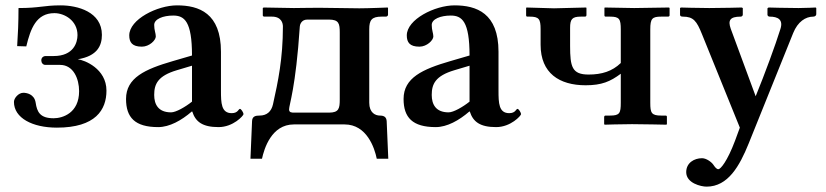

<svg xmlns="http://www.w3.org/2000/svg" viewBox="-20 -464 3079 716"><path d="M180 -23C129 -23 118 -47 113 -81C108 -114 78 -118 67 -118C49 -118 32 -98 32 -84C32 -24 101 12 192 12C337 12 377 -55 377 -126C377 -208 295 -240 270 -243C344 -255 360 -295 360 -334C360 -420 269 -444 206 -444C142 -444 129 -434 49 -434C49 -380 47 -337 44 -292L78 -291C94 -357 115 -415 183 -415C221 -415 269 -387 269 -333C269 -306 255 -255 180 -255H149C142 -255 134 -249 134 -239C134 -230 140 -222 149 -222H204C254 -222 275 -170 275 -124C275 -42 213 -23 180 -23Z M695 -48H697C709 -10 735 10 795 10C850 10 888 -33 888 -38C888 -45 879 -58 875 -58C869 -58 868 -42 844 -42C805 -42 804 -80 804 -126V-271C804 -415 722 -444 640 -444C567 -444 462 -392 462 -332C462 -306 473 -290 509 -290C537 -290 561 -314 561 -328C561 -340 555 -351 555 -371C555 -393 588 -406 626 -406C668 -406 696 -384 696 -257L624 -236C521 -206 450 -174 450 -95C450 -26 483 10 570 10C612 10 657 -15 695 -48ZM696 -85C671 -65 636 -45 618 -45C570 -45 555 -75 555 -110C555 -151 569 -181 639 -202L696 -219Z M1076 0H1265C1348 0 1377 88 1385 128H1428L1422 -12C1421 -26 1414 -33 1397 -33C1380 -33 1357 -43 1357 -81V-355C1357 -389 1366 -402 1403 -402H1419C1423 -402 1427 -405 1427 -409V-434L1426 -436C1426 -436 1353 -433 1320 -433C1280 -433 1212 -435 1169 -435C1131 -435 1095 -434 1076 -434C1059 -434 963 -436 963 -436L960 -434V-407C960 -403 963 -402 967 -402H994C1030 -402 1035 -377 1035 -365C1035 -246 1017 -160 998 -75C992 -48 975 -33 948 -33C934 -33 921 -31 920 -13L914 128H957C965 91 992 0 1076 0ZM1058 -56C1058 -73 1083 -137 1098 -365C1098 -369 1102 -391 1126 -391H1206C1244 -391 1247 -376 1247 -342V-93C1247 -60 1244 -44 1207 -44H1078C1068 -44 1058 -44 1058 -56Z M1730 -48H1732C1744 -10 1770 10 1830 10C1885 10 1923 -33 1923 -38C1923 -45 1914 -58 1910 -58C1904 -58 1903 -42 1879 -42C1840 -42 1839 -80 1839 -126V-271C1839 -415 1757 -444 1675 -444C1602 -444 1497 -392 1497 -332C1497 -306 1508 -290 1544 -290C1572 -290 1596 -314 1596 -328C1596 -340 1590 -351 1590 -371C1590 -393 1623 -406 1661 -406C1703 -406 1731 -384 1731 -257L1659 -236C1556 -206 1485 -174 1485 -95C1485 -26 1518 10 1605 10C1647 10 1692 -15 1730 -48ZM1731 -85C1706 -65 1671 -45 1653 -45C1605 -45 1590 -75 1590 -110C1590 -151 1604 -181 1674 -202L1731 -219Z M2295 -354V-229C2263 -198 2224 -186 2175 -186C2113 -186 2106 -215 2106 -293V-360C2106 -392 2113 -402 2146 -402H2161C2165 -402 2167 -404 2167 -408V-434L2166 -436L2046 -433L1943 -436L1942 -434V-407C1942 -403 1944 -402 1947 -402H1955C1990 -402 1996 -393 1996 -355V-297C1996 -191 2066 -146 2164 -146C2224 -146 2256 -160 2295 -189V-81C2295 -42 2291 -33 2255 -33H2238C2235 -33 2233 -31 2233 -27V-1L2235 1C2235 1 2297 -1 2337 -1C2374 -1 2465 1 2465 1L2467 -1V-28C2467 -31 2466 -33 2462 -33H2446C2409 -33 2405 -43 2405 -81V-354C2405 -395 2412 -402 2446 -402H2471C2475 -402 2477 -404 2477 -407V-434L2475 -436L2345 -434L2235 -436L2234 -434V-407C2234 -403 2236 -402 2239 -402H2255C2290 -402 2295 -393 2295 -354Z M2938 -341C2955 -383 2984 -402 3013 -402C3019 -402 3024 -406 3024 -411V-434L3022 -436C3022 -436 2983 -434 2958 -434C2914 -434 2846 -436 2846 -436L2842 -433V-409C2842 -406 2845 -402 2850 -402C2881 -402 2902 -391 2890 -355C2872 -297 2832 -188 2798 -105L2705 -357C2694 -388 2702 -402 2742 -402C2744 -402 2750 -403 2750 -410V-434L2746 -436C2746 -436 2672 -434 2625 -434C2584 -434 2519 -436 2519 -436L2516 -434V-409C2516 -404 2520 -402 2526 -402C2566 -402 2578 -386 2598 -336L2739 12L2721 61C2692 138 2667 167 2659 167C2652 167 2646 159 2640 150C2633 140 2614 126 2598 126C2569 126 2539 143 2539 178C2539 219 2594 232 2615 232C2695 232 2738 155 2772 71Z"/></svg>

Font: Libertinus Serif Semibold
Style: Regular
Weight: 600
Designer: Philipp H. Poll, Khaled Hosny
Foundry: Caleb Maclennan
Version: Version 7.050;RELEASE